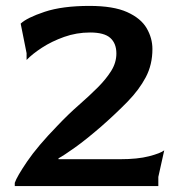

<svg xmlns="http://www.w3.org/2000/svg" viewBox="-20 -630 606 650"><path d="M30 0V-11Q37 -32 72 -83.5Q107 -135 175 -205Q211 -243 246.5 -274Q282 -305 310.5 -333.5Q339 -362 356.5 -390Q374 -418 374 -449Q374 -483 353.5 -501.5Q333 -520 285 -520Q239 -520 197 -505Q155 -490 122 -468.5Q89 -447 70 -427V-450L50 -550Q71 -570 131 -590Q191 -610 283 -610Q364 -610 410.5 -589Q457 -568 476.5 -534.5Q496 -501 496 -464Q496 -411 473.5 -368.5Q451 -326 412 -286Q373 -246 323 -202Q271 -157 233 -130Q195 -103 178 -94V-91H386Q446 -91 484.5 -101Q523 -111 536 -121L516 -31V0Z"/></svg>

Font: Red Rose Medium
Style: Regular
Weight: 500
Designer: Jaikishan Patel
Version: Version 2.000